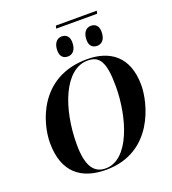

<svg xmlns="http://www.w3.org/2000/svg" viewBox="-176 -1136 1143 1278"><g transform="rotate(-20 396.0 -497.5)"><path d="M658 -1006H368L363 -986H653ZM582 -785C610 -785 640 -805 640 -864C640 -905 618 -925 586 -925C549 -925 527 -894 527 -846C527 -805 548 -785 582 -785ZM374 -785C403 -785 433 -805 433 -864C433 -905 411 -925 379 -925C343 -925 320 -894 320 -846C320 -805 341 -785 374 -785ZM355 11C689 11 767 -315 767 -439C767 -647 642 -725 486 -725C148 -725 64 -425 64 -285C64 -75 181 11 355 11ZM356 1C277 1 228 -55 228 -215C228 -470 323 -715 486 -715C567 -715 605 -669 605 -490C605 -269 522 1 356 1Z"/></g></svg>

Font: Noto Serif Display
Style: Bold Italic
Weight: 700
Italic angle: -12°
Designer: Monotype Design Team
Foundry: Monotype Imaging Inc.
Version: Version 2.009